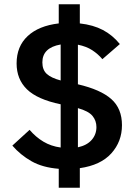

<svg xmlns="http://www.w3.org/2000/svg" viewBox="-20 -800 640 902"><path d="M256 82V-7Q180 -13 128 -42.5Q76 -72 38 -116L119 -190Q148 -156 184 -134.5Q220 -113 265 -107V-310Q155 -333 106.5 -380.5Q58 -428 58 -502Q58 -582 110 -630.5Q162 -679 256 -690V-780H355V-690Q418 -683 463.5 -659Q509 -635 543 -593L461 -522Q441 -546 413.5 -564Q386 -582 346 -590V-404Q453 -379 503 -334.5Q553 -290 553 -212Q553 -135 503 -79.5Q453 -24 355 -10V82ZM179 -507Q179 -472 199.5 -453Q220 -434 265 -422V-591Q179 -576 179 -507ZM433 -203Q433 -233 414.5 -255.5Q396 -278 346 -292V-108Q388 -117 410.5 -142.5Q433 -168 433 -203Z"/></svg>

Font: IBM Plex Sans Thai Looped SemiBold
Style: Regular
Weight: 600
Designer: Mike Abbink, Paul van der Laan, Pieter van Rosmalen, Ben Mitchell, Mark Frömberg
Foundry: Bold Monday
Version: Version 1.1